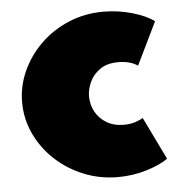

<svg xmlns="http://www.w3.org/2000/svg" viewBox="-44 -571 594 629"><g transform="rotate(-5 252.5 -256.0)"><path d="M319.5 16Q260.5 16 207.8 -5.2Q155 -26.5 114.5 -64Q74 -101.5 50.8 -150.8Q27.5 -200 27.5 -255.5Q27.5 -307.5 49.2 -356.2Q71 -405 110.2 -443.8Q149.5 -482.5 202.8 -505.2Q256 -528 318.5 -528Q367.5 -528 413.5 -514.5Q459.5 -501 484.5 -482L416.5 -342Q391.5 -359 352.5 -359Q315.5 -359 292.2 -342.5Q269 -326 258.2 -302Q247.5 -278 247.5 -256Q247.5 -228.5 260.2 -205Q273 -181.5 297 -167.2Q321 -153 353.5 -153Q373.5 -153 390.2 -158.2Q407 -163.5 416.5 -170L484.5 -30Q458.5 -11.5 413.8 2.2Q369 16 319.5 16Z"/></g></svg>

Font: Spartan Thin Black
Style: Regular
Weight: 900
Version: Version 1.004